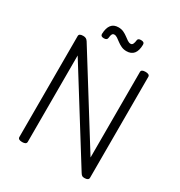

<svg xmlns="http://www.w3.org/2000/svg" viewBox="-292 -1525 1633 1739"><g transform="rotate(30 524.5 -655.5)"><path d="M199 14Q155 14 155 -14V-1069Q155 -1083 166 -1089.5Q177 -1096 199 -1096Q217 -1096 228.5 -1089.5Q240 -1083 249 -1069L806 -175V-1069Q806 -1083 817 -1089.5Q828 -1096 850 -1096Q894 -1096 894 -1069V-14Q894 0 883 7Q872 14 851 14Q835 14 826 9Q817 4 806 -14L243 -917V-14Q243 0 232 7Q221 14 199 14ZM370 -1170Q336 -1170 336 -1196Q338 -1259 363 -1291Q388 -1323 437 -1323Q468 -1323 492 -1311.5Q516 -1300 535 -1285.5Q554 -1271 571 -1259.5Q588 -1248 605 -1248Q620 -1248 627.5 -1264Q635 -1280 637 -1303Q639 -1325 671 -1325Q690 -1325 698.5 -1318Q707 -1311 707 -1297Q706 -1234 680.5 -1202.5Q655 -1171 605 -1171Q575 -1171 550.5 -1182.5Q526 -1194 506.5 -1209Q487 -1224 470 -1235.5Q453 -1247 437 -1247Q422 -1247 415 -1234.5Q408 -1222 406 -1196Q405 -1183 396 -1176.5Q387 -1170 370 -1170Z"/></g></svg>

Font: Playwrite PT
Style: Regular
Weight: 400
Designer: Veronika Burian, José Scaglione
Foundry: TypeTogether
Version: Version 1.002